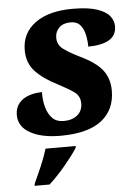

<svg xmlns="http://www.w3.org/2000/svg" viewBox="-54 -588 609 851"><g transform="rotate(-5 250.5 -162.5)"><path d="M199 10Q115 10 64.5 -18.5Q14 -47 14 -98Q14 -130 31 -150.5Q48 -171 75.5 -180.5Q103 -190 134 -190Q133 -154 141.5 -123Q150 -92 168.5 -73Q187 -54 220 -54Q257 -54 280 -73Q303 -92 303 -125Q303 -158 278 -176Q253 -194 207 -218Q143 -250 108.5 -287.5Q74 -325 74 -381Q74 -458 134.5 -502Q195 -546 301 -546Q369 -546 408.5 -533Q448 -520 465 -499Q482 -478 482 -453Q482 -411 448 -392Q414 -373 356 -373Q356 -399 350.5 -425.5Q345 -452 330 -469.5Q315 -487 287 -487Q254 -487 236 -469Q218 -451 218 -426Q217 -394 242.5 -374.5Q268 -355 315 -332Q386 -298 414.5 -260.5Q443 -223 443 -170Q443 -85 382.5 -37.5Q322 10 199 10ZM68 208Q84 174 100.5 135.5Q117 97 128 61H263L260 71Q240 102 204.5 144.5Q169 187 132 221H65Z"/></g></svg>

Font: Noto Serif SemiCondensed ExtraBold
Style: Italic
Weight: 800
Width: 4
Italic angle: -12°
Designer: Monotype Design Team
Foundry: Monotype Imaging Inc.
Version: Version 2.014; ttfautohint (v1.8.4.7-5d5b)